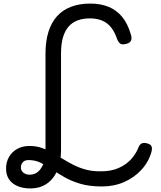

<svg xmlns="http://www.w3.org/2000/svg" viewBox="-20 -1035 901 1076"><path d="M150 21Q109 21 78.5 8Q48 -5 31 -29.5Q14 -54 14 -90Q14 -127 30.5 -155.5Q47 -184 76.5 -200.5Q106 -217 145 -217Q182 -217 213.5 -206.5Q245 -196 273.5 -179.5Q302 -163 331 -145Q360 -127 392.5 -110.5Q425 -94 463 -84Q501 -74 548 -75Q603 -75 645 -93.5Q687 -112 715 -143Q743 -174 756 -209Q763 -226 775 -231.5Q787 -237 806 -231Q823 -227 828.5 -216Q834 -205 829 -185Q814 -129 773.5 -84.5Q733 -40 676 -15Q619 10 551 10Q481 10 430.5 -5Q380 -20 341.5 -42Q303 -64 271 -86Q239 -108 208 -123Q177 -138 140 -138Q119 -138 108 -126Q97 -114 97 -97Q97 -78 111.5 -67Q126 -56 146 -56Q187 -56 211 -93.5Q235 -131 235 -192V-736Q235 -804 251.5 -856.5Q268 -909 299.5 -944Q331 -979 378 -997Q425 -1015 486 -1015Q544 -1015 589 -996.5Q634 -978 665 -940Q696 -902 713 -843Q720 -821 714.5 -808Q709 -795 690 -790Q667 -783 655.5 -789.5Q644 -796 636 -817Q624 -853 604.5 -879Q585 -905 555 -918.5Q525 -932 484 -932Q445 -932 414.5 -920.5Q384 -909 363.5 -885Q343 -861 332.5 -824Q322 -787 322 -736V-192Q322 -127 301 -79Q280 -31 241.5 -5Q203 21 150 21Z"/></svg>

Font: Playwrite ES Deco
Style: Regular
Weight: 400
Designer: Veronika Burian, José Scaglione
Foundry: TypeTogether
Version: Version 1.002